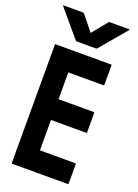

<svg xmlns="http://www.w3.org/2000/svg" viewBox="-169 -981 758 1051"><g transform="rotate(20 210.0 -455.5)"><path d="M44 0Q40 0 40 -4V-692Q40 -696 44 -696H366Q370 -696 370 -692V-579Q370 -575 366 -575H161V-419H366Q370 -419 370 -415V-302Q370 -298 366 -298H161V-121H367Q371 -121 371 -116V-4Q371 0 367 0ZM10 -907Q7 -911 12 -911H125Q129 -911 132 -907L202 -820L273 -907Q276 -911 280 -911H393Q398 -911 395 -907L266 -754Q263 -750 259 -750H146Q142 -750 139 -754Z"/></g></svg>

Font: AL Dynamic
Style: Regular
Weight: 400
Version: Version 1.000; ttfautohint (v1.8.2) -l 8 -r 50 -G 200 -x 14 